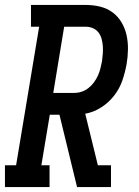

<svg xmlns="http://www.w3.org/2000/svg" viewBox="-42 -755 562 775"><path d="M-22 0V-88H23L116 -647H83V-735H305Q335 -735 363 -728Q391 -721 413 -704.5Q435 -688 449 -664Q463 -640 469 -612.5Q475 -585 474.5 -555Q474 -525 469 -496Q463 -463 452 -430.5Q441 -398 419 -369.5Q397 -341 366.5 -321.5Q336 -302 302 -296L353 -88H406V0H269L198 -292H159L125 -88H158V0ZM173 -380H258Q273 -380 288 -385Q303 -390 315.5 -400Q328 -410 337.5 -423Q347 -436 353.5 -450.5Q360 -465 363.5 -479.5Q367 -494 370 -509Q372 -524 373 -539.5Q374 -555 373 -569.5Q372 -584 368 -598.5Q364 -613 355.5 -624Q347 -635 333.5 -641Q320 -647 305 -647H217Z"/></svg>

Font: Iosevka Slab Semibold
Style: Italic
Weight: 600
Italic angle: -9°
Monospace: yes
Designer: Belleve Invis
Foundry: Belleve Invis
Version: Version 11.1.1; ttfautohint (v1.8.3)